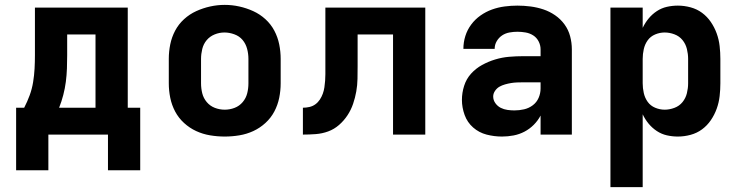

<svg xmlns="http://www.w3.org/2000/svg" viewBox="-20 -551 3040 786"><path d="M422 146V0H178V146H46V-110H79Q92 -135 101.5 -161Q111 -187 115.5 -214.5Q120 -242 121.5 -269.5Q123 -297 123 -325V-520H503V-110H554V146ZM371 -110V-410H255V-325Q255 -298 254 -270.5Q253 -243 249.5 -216Q246 -189 239 -162Q232 -135 222 -110Z M900 8Q870 8 840 3Q810 -2 783 -14.5Q756 -27 733.5 -47.5Q711 -68 697 -94.5Q683 -121 677 -150.5Q671 -180 671 -210V-310Q671 -340 677 -369.5Q683 -399 697 -425.5Q711 -452 733.5 -472.5Q756 -493 783.5 -505.5Q811 -518 840.5 -524.5Q870 -531 900 -531Q930 -531 959.5 -524.5Q989 -518 1016.5 -505.5Q1044 -493 1066.5 -472.5Q1089 -452 1103 -425.5Q1117 -399 1123 -369.5Q1129 -340 1129 -310V-210Q1129 -180 1123 -150.5Q1117 -121 1103 -94.5Q1089 -68 1066.5 -47.5Q1044 -27 1017 -14.5Q990 -2 960 3Q930 8 900 8ZM900 -102Q921 -102 940.5 -109.5Q960 -117 973.5 -133Q987 -149 992 -169Q997 -189 997 -210V-310Q997 -331 991.5 -351.5Q986 -372 973 -387.5Q960 -403 939.5 -410.5Q919 -418 899 -418Q878 -418 858.5 -410Q839 -402 826 -386.5Q813 -371 808 -350.5Q803 -330 803 -310V-210Q803 -189 808 -169Q813 -149 826.5 -133Q840 -117 859.5 -109.5Q879 -102 900 -102Z M1220 0V-110Q1233 -110 1246.5 -113Q1260 -116 1271 -124Q1282 -132 1289.5 -143.5Q1297 -155 1301.5 -167.5Q1306 -180 1308 -193.5Q1310 -207 1311 -220.5Q1312 -234 1312 -247.5Q1312 -261 1312 -275Q1312 -275 1312 -275.5Q1312 -276 1312 -276V-277Q1312 -278 1312 -278.5Q1312 -279 1312 -280V-520H1721V0H1589V-410H1444V-281Q1444 -255 1443.5 -228.5Q1443 -202 1438.5 -176.5Q1434 -151 1425.5 -126Q1417 -101 1402.5 -79Q1388 -57 1368 -39.5Q1348 -22 1323.5 -13Q1299 -4 1272.5 -2Q1246 0 1220 0Z M2035 8Q2003 8 1972 0Q1941 -8 1917 -29Q1893 -50 1882 -80.5Q1871 -111 1871 -142Q1871 -171 1880 -199.5Q1889 -228 1908.5 -249.5Q1928 -271 1953.5 -285Q1979 -299 2007 -307.5Q2035 -316 2064 -318.5Q2093 -321 2122 -321H2193V-349Q2193 -366 2185 -381.5Q2177 -397 2163 -406Q2149 -415 2132 -418Q2115 -421 2098 -421Q2082 -421 2065.5 -418Q2049 -415 2035.5 -406Q2022 -397 2013.5 -382.5Q2005 -368 2005 -351H1877Q1877 -378 1885 -403.5Q1893 -429 1909 -450.5Q1925 -472 1947 -487.5Q1969 -503 1994 -512Q2019 -521 2045.5 -524.5Q2072 -528 2098 -528Q2125 -528 2152 -524.5Q2179 -521 2204.5 -512.5Q2230 -504 2252.5 -488.5Q2275 -473 2291 -451Q2307 -429 2314 -402.5Q2321 -376 2321 -349V0H2193V-78Q2182 -57 2165 -40Q2148 -23 2127 -12Q2106 -1 2082.5 3.5Q2059 8 2035 8ZM2086 -99Q2106 -99 2125.5 -103.5Q2145 -108 2161 -120Q2177 -132 2185 -150.5Q2193 -169 2193 -189V-214H2122Q2110 -214 2097 -213.5Q2084 -213 2072 -211Q2060 -209 2047.5 -205.5Q2035 -202 2024.5 -196Q2014 -190 2006.5 -179Q1999 -168 1999 -156Q1999 -141 2008 -128.5Q2017 -116 2030 -109.5Q2043 -103 2057.5 -101Q2072 -99 2086 -99Z M2479 215V-520H2611V-437Q2621 -458 2635.5 -475.5Q2650 -493 2669 -505.5Q2688 -518 2710 -523Q2732 -528 2755 -528Q2781 -528 2807 -521Q2833 -514 2854 -498.5Q2875 -483 2890 -461Q2905 -439 2914 -414Q2923 -389 2926 -362.5Q2929 -336 2929 -310V-210Q2929 -184 2926 -157.5Q2923 -131 2914 -106Q2905 -81 2890 -59Q2875 -37 2854 -21.5Q2833 -6 2807 1Q2781 8 2755 8Q2732 8 2710 3Q2688 -2 2669 -14.5Q2650 -27 2635.5 -44.5Q2621 -62 2611 -83V215ZM2701 -102Q2721 -102 2741 -109.5Q2761 -117 2774 -133Q2787 -149 2792 -169.5Q2797 -190 2797 -210V-310Q2797 -330 2792 -350.5Q2787 -371 2774 -387Q2761 -403 2741 -410.5Q2721 -418 2701 -418Q2681 -418 2662 -410Q2643 -402 2631.5 -386Q2620 -370 2615.5 -350Q2611 -330 2611 -310V-210Q2611 -190 2615.5 -170Q2620 -150 2631.5 -134Q2643 -118 2662 -110Q2681 -102 2701 -102Z"/></svg>

Font: Iosevka Custom XBdEx
Style: Regular
Weight: 800
Width: 7
Monospace: yes
Designer: Belleve Invis
Foundry: Belleve Invis
Version: Version 11.2.4; ttfautohint (v1.8.4)